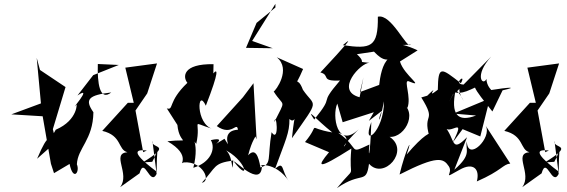

<svg xmlns="http://www.w3.org/2000/svg" viewBox="-20 -892 2950 999"><path d="M271 -153 255 -220 321 -439 188 -528 171 -591 193 -354 39 -297 202 -287 245 -40 261 9 342 -39C361 53 397 3 380 -37C384 -122 464 -164 466 -308C419 -375 440 -397 559 -411C498 -363 486 -461 489 -559L598 -554L465 -501L383 -395C472 -455 333 -299 378 -347C380 -362 389 -268 270 -217C228 -137 239 -221 173 -66Z M706 10C732 -83 760 81 795 13L773 -159C763 -115 886 -147 723 -47L772 -50C820 -135 796 -196 795 1C629 -123 714 -111 744 -109L725 -100L685 -317L746 -406L797 -562L632 -540L676 -357H645L512 -211C616 -187 592 -113 643 -100C556 -93 659 12 605 82Z M903 -242C913 -131 986 -172 851 -157C982 -82 905 -28 936 -47C1035 -55 1081 51 1030 59C1108 -24 1087 -42 1194 -57C1183 50 1201 -103 1141 -117C1261 -63 1286 65 1198 -50C1193 -68 1341 93 1343 -30C1307 -29 1412 -60 1486 55C1441 -4 1461 -59 1411 -13C1466 -164 1487 -201 1486 -273C1522 -238 1516 -342 1499 -173C1648 -385 1620 -331 1556 -425C1525 -509 1509 -419 1557 -533L1420 -594C1497 -532 1414 -419 1404 -416C1458 -330 1470 -383 1407 -256C1417 -322 1436 -142 1393 -204C1370 -65 1396 -38 1335 -21C1325 -81 1308 -124 1271 -84C1314 -251 1348 -128 1249 -332L1315 -167L1299 -459L1244 -386L1108 -236C1187 -180 1212 -263 1218 -217C1110 -211 1201 -86 1148 -170C1040 -105 1186 -187 1077 -163C1104 -117 1075 -46 986 -19C1024 -169 957 -197 1001 -143C1030 -270 962 -259 1087 -221C997 -246 1006 -440 1051 -342C1123 -527 1111 -535 1090 -510L1091 -558C928 -561 931 -490 955 -461C851 -362 886 -317 848 -328ZM1315 -773 1260 -643 1399 -641 1292 -679 1413 -872V-853Z M2100 -331C2121 -386 2080 -473 2104 -470C2198 -431 2083 -498 2061 -572L2153 -630C2037 -685 2007 -650 2117 -660C2097 -633 2017 -823 1946 -805C1948 -646 1910 -636 1764 -657C1825 -710 1784 -662 1647 -515C1701 -501 1644 -468 1749 -473C1629 -333 1730 -411 1615 -270C1569 -339 1621 -273 1709 -203C1563 -227 1655 -258 1567 -153L1692 -100C1627 -22 1628 -5 1808 -119C1792 61 1843 -48 1733 87C1863 -4 1885 71 1900 -40C1976 47 2116 -108 2007 -180C2090 -173 2170 -327 2044 -371ZM1968 -316C1944 -274 1949 -218 1978 -365C1979 -207 1858 -114 1912 -257C1906 -66 1894 -66 1902 -140C1788 -86 1858 -118 1740 -201C1859 -171 1677 -48 1846 -219C1735 -114 1706 -290 1735 -353L1763 -256L1925 -308L1899 -263ZM1924 -623C1923 -634 1981 -542 2032 -603C1941 -585 1955 -385 1941 -358C2011 -522 2057 -365 2017 -474L1853 -413L1871 -489L1851 -386C1719 -421 1859 -567 1902 -565C1828 -575 1894 -557 1837 -610Z M2387 -220 2479 -182 2529 -380 2339 -301 2457 -291C2360 -254 2324 -297 2351 -425C2316 -363 2295 -320 2338 -403C2402 -442 2342 -447 2393 -366C2328 -499 2295 -363 2431 -427L2514 -465C2399 -483 2450 -428 2542 -312L2595 -422C2680 -441 2630 -439 2525 -422C2595 -393 2513 -414 2511 -481C2492 -442 2445 -498 2536 -598L2392 -452C2332 -454 2410 -516 2378 -459C2275 -539 2260 -554 2258 -425C2183 -366 2280 -469 2203 -394L2172 -385C2255 -252 2177 -309 2214 -183C2249 -148 2271 -295 2096 -88C2134 -200 2088 -107 2059 16C2257 -85 2287 -69 2315 -27C2341 11 2273 47 2372 -9C2442 -49 2478 -13 2461 52C2592 -5 2596 -37 2635 -41L2507 -238C2543 -176 2413 -47 2409 -156C2399 -112 2439 -91 2344 -9L2410 -178C2324 -91 2351 -170 2292 -236C2313 -175 2413 -303 2335 -150Z M2798 10C2824 -83 2852 81 2887 13L2865 -159C2855 -115 2978 -147 2815 -47L2864 -50C2912 -135 2888 -196 2887 1C2721 -123 2806 -111 2836 -109L2817 -100L2777 -317L2838 -406L2889 -562L2724 -540L2768 -357H2737L2604 -211C2708 -187 2684 -113 2735 -100C2648 -93 2751 12 2697 82Z"/></svg>

Font: Asimov Silicon
Style: Regular
Weight: 400
Designer: Google
Version: Version 2.000980; 2014